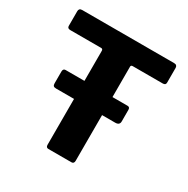

<svg xmlns="http://www.w3.org/2000/svg" viewBox="-167 -890 1015 1038"><g transform="rotate(30 340.5 -371.0)"><path d="M539.6 -326.8Q539.6 -303.7 512.4 -303.7H143.7Q131.3 -303.7 126.8 -308.7Q122.3 -313.7 122.3 -324.4V-397.3Q122.3 -416.3 137.9 -416.3H524.8Q539.6 -416.3 539.6 -399.7ZM33.5 -723.6Q33.5 -731.9 38.2 -736.9Q42.9 -742 53.3 -742H627.4Q637.8 -742 642.5 -736.9Q647.3 -731.9 647.3 -723.6V-631.3Q647.3 -615.8 629.3 -615.8H441.9Q430.5 -615.8 430.5 -606.1V-18.6Q430.5 0 414.4 0H271.2Q255.5 0 255.5 -17.1V-603.2Q255.5 -615.8 244.8 -615.8H52.1Q33.5 -615.8 33.5 -631.3Z"/></g></svg>

Font: Libre Franklin Thin
Style: Regular
Weight: 100
Designer: Pablo Impallari, Rodrigo Fuenzalida, Nhung Nguyen
Foundry: Impallari Type
Version: Version 3.000